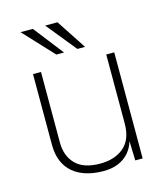

<svg xmlns="http://www.w3.org/2000/svg" viewBox="-110 -808 785 904"><g transform="rotate(-15 283.0 -356.5)"><path d="M280 10Q235 9.5 198.2 -2Q161.5 -13.5 135 -36Q108.5 -58.5 94.2 -92.8Q80 -127 80 -173V-517H119V-173Q119 -108 157.8 -68Q196.5 -28 277.5 -28Q349 -28 393 -65.5Q437 -103 437 -181V-517H476V0H440L437 -95Q428 -63 407.2 -39.2Q386.5 -15.5 354.8 -2.5Q323 10.5 280 10ZM254.5 -723 350 -577.5H312.5L194.5 -723ZM134.5 -723 247.5 -577.5H210L74.5 -723Z"/></g></svg>

Font: Public Sans Thin
Style: Regular
Weight: 100
Designer: The Public Sans project authors (U.S. Web Design System). Libre Franklin designed by Pablo Impallari and Rodrigo Fuenzal
Version: Version 1.008